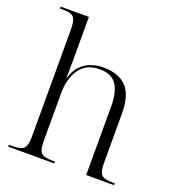

<svg xmlns="http://www.w3.org/2000/svg" viewBox="-137 -868 891 976"><g transform="rotate(20 308.5 -380.0)"><path d="M17 0V-10H33Q66 -10 83.5 -16.5Q101 -23 107 -41Q113 -59 113 -94V-665Q113 -701 107 -719Q101 -737 85 -743.5Q69 -750 38 -750H24V-760H177V-523Q177 -502 176.5 -480.5Q176 -459 176 -430H178Q190 -474 215 -498.5Q240 -523 271 -533.5Q302 -544 334 -544Q418 -544 460.5 -499.5Q503 -455 503 -355V-94Q503 -59 509 -41Q515 -23 531 -16.5Q547 -10 579 -10H590V0H439V-373Q439 -449 411.5 -489Q384 -529 321 -529Q248 -529 212.5 -477.5Q177 -426 177 -348V-94Q177 -59 182.5 -41Q188 -23 205 -16.5Q222 -10 255 -10H267V0Z"/></g></svg>

Font: Noto Serif Display Light
Style: Regular
Weight: 300
Designer: Monotype Design Team
Foundry: Monotype Imaging Inc.
Version: Version 2.009